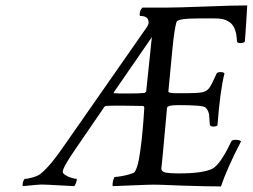

<svg xmlns="http://www.w3.org/2000/svg" viewBox="-20 -668 911 692"><path d="M776.4 3.9Q724.6 3.9 636.7 1Q592.8 -1 561 -2Q529.3 -2.9 509.8 -2L386.7 2.9Q385.7 2 385.7 -2.9Q385.7 -10.7 388.7 -20.5Q391.6 -30.3 394.5 -30.3Q402.3 -30.3 418.5 -33.2Q434.6 -36.1 449.2 -40.5Q463.9 -44.9 465.8 -48.8Q469.7 -54.7 473.6 -65.9Q477.5 -77.1 480.5 -92.8Q483.4 -109.4 485.4 -123.5Q487.3 -137.7 490.2 -160.2Q495.1 -206.1 497.1 -235.4Q499 -264.6 500 -278.3Q500 -286.1 494.1 -286.1L427.7 -287.1Q408.2 -287.1 391.6 -287.1Q375 -287.1 362.3 -286.1Q359.4 -286.1 356.4 -283.2L250 -127.9Q228.5 -96.7 217.3 -76.7Q206.1 -56.6 206.1 -48.8Q206.1 -43 215.3 -37.1Q224.6 -31.2 236.8 -27.3Q249 -23.4 255.9 -23.4Q256.8 -23.4 256.8 -21.5Q256.8 -11.7 248 2.9L156.2 -2Q131.8 -3.9 108.4 -1.5Q85 1 62.5 2.9Q61.5 2 61.5 -2.9Q61.5 -8.8 64.5 -16.1Q67.4 -23.4 70.3 -23.4Q80.1 -23.4 100.1 -29.3Q120.1 -35.2 128.9 -43.9Q148.4 -60.5 167.5 -84Q186.5 -107.4 206.1 -135.7L510.7 -572.3Q515.6 -580.1 515.6 -586.9Q515.6 -610.4 486.3 -610.4Q483.4 -610.4 483.4 -615.2Q483.4 -630.9 493.2 -640.6H578.1Q598.6 -640.6 633.8 -641.6Q668.9 -642.6 719.7 -644.5Q770.5 -646.5 808.1 -647.5Q845.7 -648.4 871.1 -648.4L867.2 -585Q866.2 -563.5 864.7 -546.4Q863.3 -529.3 862.3 -517.6Q857.4 -512.7 845.7 -512.7Q834 -512.7 834 -519.5Q832 -574.2 804.7 -589.8Q792 -597.7 780.3 -599.6Q768.6 -601.6 753.9 -601.6H696.3Q620.1 -601.6 616.2 -588.9Q608.4 -563.5 601.6 -493.2L586.9 -338.9V-337.9Q586.9 -332 617.2 -332H649.4Q688.5 -332 706.5 -335Q724.6 -337.9 733.9 -350.6Q743.2 -363.3 755.9 -392.6L759.8 -401.4Q762.7 -408.2 774.4 -408.2Q786.1 -408.2 789.1 -403.3Q781.2 -373 774.9 -326.2Q768.6 -279.3 763.7 -215.8Q758.8 -211.9 749 -211.9Q737.3 -211.9 736.3 -218.8Q735.4 -232.4 733.9 -251.5Q732.4 -270.5 719.7 -281.2Q709 -289.1 622.1 -289.1Q583 -289.1 582 -279.3L566.4 -108.4Q564.5 -86.9 563 -75.2Q561.5 -63.5 561.5 -61.5Q561.5 -48.8 577.6 -45.9Q593.8 -43 621.1 -43Q669.9 -43 699.2 -47.4Q728.5 -51.8 745.1 -59.6Q774.4 -75.2 813.5 -158.2Q816.4 -164.1 828.1 -164.1Q844.7 -164.1 848.6 -158.2Q798.8 -62.5 776.4 3.9ZM443.4 -331.1Q462.9 -331.1 477.1 -331.5Q491.2 -332 501 -333L506.8 -337.9L527.3 -534.2L390.6 -335.9Q388.7 -332 391.6 -332Q401.4 -331.1 414.1 -331.1Q426.8 -331.1 443.4 -331.1Z"/></svg>

Font: Crimson Text
Style: Italic
Weight: 400
Italic angle: -11°
Designer: Sebastian Kosch
Foundry: Sebastian Kosch
Version: Version 1.100; ttfautohint (v1.8.4)